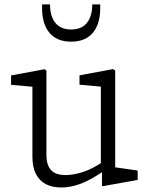

<svg xmlns="http://www.w3.org/2000/svg" viewBox="-20 -818 660 850"><path d="M123.5 -123.5V-460L146 -432L29 -442.5V-484L177 -511.5L185.5 -505.5V-133Q185.5 -99.5 196 -79.5Q206.5 -59.5 225 -51.2Q243.5 -43 270.5 -43Q299 -43 335.8 -53Q372.5 -63 415 -88.5Q429 -96.5 452 -113.5V-70.5Q414.5 -43 380.8 -24.8Q347 -6.5 314.8 2.8Q282.5 12 251 12Q211.5 12 183 -2.8Q154.5 -17.5 139 -47.8Q123.5 -78 123.5 -123.5ZM431.5 -64 426.5 -75V-458.5L449 -432.5L332 -443V-484.5L480 -512L490 -506V-55L467.5 -80.5L589.5 -63V-21.5L436.5 6H431.5ZM166.5 -798.5H201.5Q201.5 -746.5 225 -717Q248.5 -687.5 295 -687.5Q341.5 -687.5 365 -717Q388.5 -746.5 388.5 -798.5H423.5Q427 -719 393.8 -676.2Q360.5 -633.5 295 -633.5Q229.5 -633.5 196.2 -676.2Q163 -719 166.5 -798.5Z"/></svg>

Font: Monaspace Xenon Var ExtraLight
Style: Regular
Weight: 200
Designer: Riley Cran and the Lettermatic Team
Version: Version 1.200 (Monaspace Xenon Var)